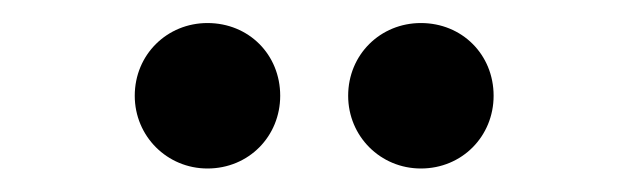

<svg xmlns="http://www.w3.org/2000/svg" viewBox="-20 -624 540 165"><path d="M158.3 -479.2C193.8 -479.2 220.8 -506.9 220.8 -541.7C220.8 -577.1 193.8 -604.2 158.3 -604.2C123.6 -604.2 95.8 -577.1 95.8 -541.7C95.8 -506.9 123.6 -479.2 158.3 -479.2ZM341.7 -479.2C377.1 -479.2 404.2 -506.9 404.2 -541.7C404.2 -577.1 377.1 -604.2 341.7 -604.2C306.9 -604.2 279.2 -577.1 279.2 -541.7C279.2 -506.9 306.9 -479.2 341.7 -479.2Z"/></svg>

Font: Afacad
Style: Bold
Weight: 700
Designer: Kristian Moeller
Foundry: Dicotype
Version: Version 1.000